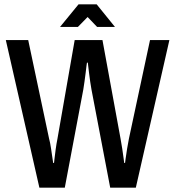

<svg xmlns="http://www.w3.org/2000/svg" viewBox="-20 -872 814 892"><path d="M163 0 7 -686H111L208 -228Q213 -210 217 -183Q221 -156 224 -135.5Q227 -115 227 -115H231Q231 -115 233 -133Q235 -151 238.5 -177Q242 -203 247 -228L327 -686H456L540 -228Q544 -207 548 -180.5Q552 -154 554.5 -134.5Q557 -115 557 -115H561Q561 -115 563.5 -134.5Q566 -154 570.5 -181Q575 -208 579 -228L677 -686H767L611 0H492L405 -456Q402 -472 399 -493Q396 -514 393.5 -534.5Q391 -555 389.5 -568Q388 -581 388 -581H384Q384 -581 382 -567.5Q380 -554 378 -534Q376 -514 372.5 -492.5Q369 -471 367 -456L281 0ZM259 -747 345 -852H429L514 -747H431L387 -793L342 -747Z"/></svg>

Font: Archivo Narrow Medium
Style: Regular
Weight: 500
Designer: Hector Gatti
Foundry: Omnibus-Type
Version: Version 3.002